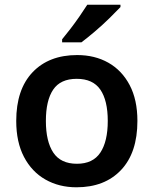

<svg xmlns="http://www.w3.org/2000/svg" viewBox="-20 -786 653 816"><path d="M564 -272Q564 -137 494.5 -63.5Q425 10 305 10Q231 10 173 -23Q115 -56 82 -119Q49 -182 49 -272Q49 -406 118.5 -479Q188 -552 308 -552Q383 -552 440.5 -519.5Q498 -487 531 -424.5Q564 -362 564 -272ZM175 -272Q175 -185 206.5 -137.5Q238 -90 307 -90Q375 -90 406.5 -137.5Q438 -185 438 -272Q438 -359 406.5 -405Q375 -451 306 -451Q237 -451 206 -405Q175 -359 175 -272ZM492 -756Q475 -738 445.5 -709Q416 -680 383 -652Q350 -624 326 -606H244V-619Q259 -637 279 -663Q299 -689 318 -716.5Q337 -744 351 -766H492Z"/></svg>

Font: Noto Sans New Tai Lue Semibold
Style: Regular
Weight: 400
Designer: Monotype Design Team
Foundry: Monotype Imaging Inc.
Version: Version 2.004; ttfautohint (v1.8.4.7-5d5b)